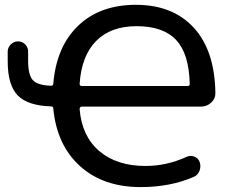

<svg xmlns="http://www.w3.org/2000/svg" viewBox="-20 -760 947 790"><path d="M542 -652.3Q435.5 -652.3 375.5 -591.3Q315.4 -530.3 307.6 -415Q307.6 -406.2 316.4 -406.2H752.9Q760.7 -406.2 760.7 -414.1Q757.8 -539.1 704.6 -595.7Q651.4 -652.3 542 -652.3ZM189.5 -322.3Q93.8 -325.2 52.7 -367.7Q11.7 -410.2 11.7 -507.8V-547.9Q11.7 -564.5 24.4 -577.1Q37.1 -589.8 54.2 -589.8Q71.3 -589.8 83.5 -577.6Q95.7 -565.4 95.7 -547.9V-509.8Q95.7 -452.1 114.7 -430.7Q133.8 -409.2 189.5 -407.2Q199.2 -407.2 199.2 -415Q211.9 -568.4 301.8 -654.3Q391.6 -740.2 539.1 -740.2Q690.4 -740.2 776.9 -646.5Q863.3 -552.7 866.2 -378.9Q867.2 -354.5 849.1 -337.9Q831.1 -321.3 806.6 -321.3H316.4Q308.6 -321.3 307.6 -311.5Q316.4 -200.2 388.2 -138.7Q460 -77.1 579.1 -77.1Q665 -77.1 747.1 -114.3Q762.7 -122.1 779.3 -115.7Q795.9 -109.4 801.8 -92.8Q807.6 -75.2 800.8 -57.1Q793.9 -39.1 777.3 -32.2Q680.7 9.8 558.6 9.8Q405.3 9.8 309.6 -76.2Q213.9 -162.1 199.2 -313.5Q199.2 -322.3 189.5 -322.3Z"/></svg>

Font: Rounded Mgen+ 2p medium
Style: Regular
Weight: 500
Designer: [Source Han Sans]
Ryoko NISHIZUKA  (kana & ideographs); Paul D. Hunt (Latin, Greek & Cyrillic); Wenlong ZHANG  (bopomofo
Version: Version 1.059.20150602